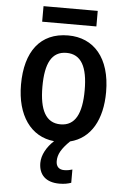

<svg xmlns="http://www.w3.org/2000/svg" viewBox="-61 -736 661 1009"><g transform="rotate(5 269.5 -232.0)"><path d="M413 -693H127V-611H413ZM353 219V149C343 152 329 156 310 156C283 156 267 141 267 112C267 76 285 45 328 3C437 -24 494 -127 494 -272C494 -452 405 -551 270 -551C123 -551 45 -447 45 -272C45 -111 120 -3 244 9C207 43 182 87 182 129C182 191 219 229 291 229C317 229 336 225 353 219ZM158 -271C158 -394 191 -459 269 -459C347 -459 381 -394 381 -272C381 -148 347 -82 270 -82C192 -82 158 -149 158 -271Z"/></g></svg>

Font: Noto Sans UI SemiCondensed Medium
Style: Regular
Weight: 500
Width: 4
Designer: Monotype Design Team
Foundry: Monotype Imaging Inc.
Version: Version 1.901